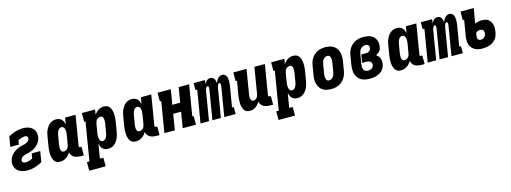

<svg xmlns="http://www.w3.org/2000/svg" viewBox="-10 -1381 6520 2449"><g transform="rotate(-15 3250.0 -156.5)"><path d="M197 8Q173 8 150.5 4Q128 0 107.5 -8.5Q87 -17 70 -31.5Q53 -46 42.5 -65.5Q32 -85 28.5 -108Q25 -131 29 -154Q32 -170 37.5 -184.5Q43 -199 51 -213Q59 -227 70 -239.5Q81 -252 94 -262.5Q107 -273 121 -281.5Q135 -290 149.5 -297Q164 -304 179.5 -308.5Q195 -313 210 -316.5Q225 -320 240.5 -323.5Q256 -327 270.5 -334Q285 -341 296.5 -353.5Q308 -366 311 -382Q312 -390 310 -398Q308 -406 302.5 -411.5Q297 -417 289 -419.5Q281 -422 272 -422Q261 -422 249.5 -419Q238 -416 226.5 -412Q215 -408 204 -403.5Q193 -399 182 -395L173 -339H60L82 -472Q127 -498 176.5 -513Q226 -528 275 -528Q298 -528 320.5 -524Q343 -520 363 -511Q383 -502 399 -487.5Q415 -473 424.5 -453.5Q434 -434 437 -411.5Q440 -389 436 -366Q434 -351 428.5 -336Q423 -321 414.5 -307Q406 -293 395 -281Q384 -269 372 -258Q360 -247 345.5 -238.5Q331 -230 316.5 -223.5Q302 -217 287 -212Q272 -207 256.5 -203.5Q241 -200 226 -196.5Q211 -193 196 -186Q181 -179 169 -166.5Q157 -154 155 -139Q153 -130 156 -121Q159 -112 166.5 -107Q174 -102 183 -100Q192 -98 201 -98Q224 -98 246.5 -105.5Q269 -113 291 -123L302 -189H415L392 -48Q346 -22 296 -7Q246 8 197 8Z M628 8Q609 8 592 2.5Q575 -3 562.5 -15Q550 -27 543 -43.5Q536 -60 531.5 -77Q527 -94 525.5 -112.5Q524 -131 525 -149.5Q526 -168 528 -187Q530 -206 533 -225L553 -345Q556 -366 561.5 -387Q567 -408 576.5 -428Q586 -448 599 -467Q612 -486 630.5 -500Q649 -514 670 -521Q691 -528 712 -528Q733 -528 752 -521.5Q771 -515 784.5 -501.5Q798 -488 805.5 -470.5Q813 -453 818 -434L832 -520H970L905 -126Q904 -122 904.5 -118Q905 -114 907.5 -111Q910 -108 913.5 -107Q917 -106 921 -106H938V8H902Q878 8 855.5 4Q833 0 813.5 -10.5Q794 -21 781 -39.5Q768 -58 765 -80Q755 -62 740.5 -45Q726 -28 707.5 -16Q689 -4 668.5 2Q648 8 628 8ZM704 -106Q717 -106 730.5 -112Q744 -118 753.5 -128.5Q763 -139 768 -152Q773 -165 775 -178L795 -298Q797 -310 798 -322.5Q799 -335 799 -346.5Q799 -358 797 -369.5Q795 -381 789.5 -391Q784 -401 774.5 -407.5Q765 -414 753 -414Q739 -414 726 -404.5Q713 -395 706 -381.5Q699 -368 694.5 -354Q690 -340 688 -326L668 -206Q666 -195 665.5 -184.5Q665 -174 664.5 -164Q664 -154 666 -144Q668 -134 672.5 -125Q677 -116 685.5 -111Q694 -106 704 -106Z M954 215V101H987L1071 -406H1053V-520H1228L1217 -454Q1228 -470 1242 -484.5Q1256 -499 1273 -509Q1290 -519 1308.5 -523.5Q1327 -528 1345 -528Q1364 -528 1381 -522.5Q1398 -517 1410.5 -505Q1423 -493 1430.5 -476.5Q1438 -460 1442 -443Q1446 -426 1447.5 -407.5Q1449 -389 1448.5 -370.5Q1448 -352 1446 -333Q1444 -314 1441 -295L1421 -175Q1417 -154 1411.5 -133Q1406 -112 1397 -92Q1388 -72 1374.5 -53Q1361 -34 1343 -20Q1325 -6 1303.5 1Q1282 8 1261 8Q1240 8 1221.5 1.5Q1203 -5 1189.5 -18.5Q1176 -32 1168.5 -49.5Q1161 -67 1156 -86L1125 101H1171V215ZM1220 -106Q1234 -106 1247 -115.5Q1260 -125 1267.5 -138.5Q1275 -152 1279.5 -166Q1284 -180 1286 -194L1306 -314Q1308 -325 1308.5 -335.5Q1309 -346 1309 -356Q1309 -366 1307.5 -376Q1306 -386 1301.5 -395Q1297 -404 1288 -409Q1279 -414 1269 -414Q1256 -414 1242.5 -408Q1229 -402 1220 -391.5Q1211 -381 1205.5 -368Q1200 -355 1198 -342L1178 -222Q1176 -210 1175 -197.5Q1174 -185 1174.5 -173.5Q1175 -162 1177 -150.5Q1179 -139 1184 -129Q1189 -119 1198.5 -112.5Q1208 -106 1220 -106Z M1628 8Q1609 8 1592 2.5Q1575 -3 1562.5 -15Q1550 -27 1543 -43.5Q1536 -60 1531.5 -77Q1527 -94 1525.5 -112.5Q1524 -131 1525 -149.5Q1526 -168 1528 -187Q1530 -206 1533 -225L1553 -345Q1556 -366 1561.5 -387Q1567 -408 1576.5 -428Q1586 -448 1599 -467Q1612 -486 1630.5 -500Q1649 -514 1670 -521Q1691 -528 1712 -528Q1733 -528 1752 -521.5Q1771 -515 1784.5 -501.5Q1798 -488 1805.5 -470.5Q1813 -453 1818 -434L1832 -520H1970L1905 -126Q1904 -122 1904.5 -118Q1905 -114 1907.5 -111Q1910 -108 1913.5 -107Q1917 -106 1921 -106H1938V8H1902Q1878 8 1855.5 4Q1833 0 1813.5 -10.5Q1794 -21 1781 -39.5Q1768 -58 1765 -80Q1755 -62 1740.5 -45Q1726 -28 1707.5 -16Q1689 -4 1668.5 2Q1648 8 1628 8ZM1704 -106Q1717 -106 1730.5 -112Q1744 -118 1753.5 -128.5Q1763 -139 1768 -152Q1773 -165 1775 -178L1795 -298Q1797 -310 1798 -322.5Q1799 -335 1799 -346.5Q1799 -358 1797 -369.5Q1795 -381 1789.5 -391Q1784 -401 1774.5 -407.5Q1765 -414 1753 -414Q1739 -414 1726 -404.5Q1713 -395 1706 -381.5Q1699 -368 1694.5 -354Q1690 -340 1688 -326L1668 -206Q1666 -195 1665.5 -184.5Q1665 -174 1664.5 -164Q1664 -154 1666 -144Q1668 -134 1672.5 -125Q1677 -116 1685.5 -111Q1694 -106 1704 -106Z M2004 0 2071 -406H2053V-520H2228L2195 -323H2299L2332 -520H2470L2403 -114H2421V0H2246L2280 -209H2176L2142 0Z M2481 0 2552 -428H2529V-520H2679L2670 -467Q2676 -479 2684 -490Q2692 -501 2702.5 -510Q2713 -519 2725 -523.5Q2737 -528 2750 -528Q2766 -528 2779.5 -520.5Q2793 -513 2800.5 -500.5Q2808 -488 2811.5 -473Q2815 -458 2816 -442Q2822 -458 2829.5 -472.5Q2837 -487 2849 -500Q2861 -513 2876 -520.5Q2891 -528 2907 -528Q2924 -528 2937.5 -519.5Q2951 -511 2958.5 -497.5Q2966 -484 2969.5 -468Q2973 -452 2973 -435.5Q2973 -419 2971.5 -402Q2970 -385 2968 -368L2922 -92H2945V0H2795L2859 -386Q2860 -394 2860.5 -401.5Q2861 -409 2860.5 -416Q2860 -423 2856.5 -429.5Q2853 -436 2845 -436Q2837 -436 2831.5 -428.5Q2826 -421 2823 -413Q2820 -405 2817.5 -397Q2815 -389 2813 -381Q2811 -373 2810 -365.5Q2809 -358 2808 -350L2750 0H2638L2702 -386Q2703 -394 2703.5 -401.5Q2704 -409 2703.5 -416Q2703 -423 2699.5 -429.5Q2696 -436 2688 -436Q2680 -436 2674.5 -428.5Q2669 -421 2666 -413Q2663 -405 2660.5 -397Q2658 -389 2656 -381Q2654 -373 2653 -365.5Q2652 -358 2651 -350L2593 0Z M3133 8Q3114 8 3097 2.5Q3080 -3 3068 -15.5Q3056 -28 3049.5 -44.5Q3043 -61 3038.5 -78Q3034 -95 3033.5 -113.5Q3033 -132 3033.5 -150.5Q3034 -169 3036 -187.5Q3038 -206 3041 -225L3071 -406H3053V-520H3228L3176 -206Q3174 -196 3173 -185.5Q3172 -175 3172 -164.5Q3172 -154 3173.5 -144.5Q3175 -135 3179 -126Q3183 -117 3191 -111.5Q3199 -106 3209 -106Q3222 -106 3234.5 -112.5Q3247 -119 3255.5 -129.5Q3264 -140 3268.5 -153Q3273 -166 3275 -178L3332 -520H3470L3405 -126Q3404 -122 3404.5 -118Q3405 -114 3407.5 -111Q3410 -108 3413.5 -107Q3417 -106 3421 -106H3438V8H3402Q3379 8 3356.5 4Q3334 0 3314.5 -10.5Q3295 -21 3282 -39Q3269 -57 3265 -80Q3255 -61 3241 -44.5Q3227 -28 3210 -16Q3193 -4 3173 2Q3153 8 3133 8Z M3454 215V101H3487L3571 -406H3553V-520H3728L3717 -454Q3728 -470 3742 -484.5Q3756 -499 3773 -509Q3790 -519 3808.5 -523.5Q3827 -528 3845 -528Q3864 -528 3881 -522.5Q3898 -517 3910.5 -505Q3923 -493 3930.5 -476.5Q3938 -460 3942 -443Q3946 -426 3947.5 -407.5Q3949 -389 3948.5 -370.5Q3948 -352 3946 -333Q3944 -314 3941 -295L3921 -175Q3917 -154 3911.5 -133Q3906 -112 3897 -92Q3888 -72 3874.5 -53Q3861 -34 3843 -20Q3825 -6 3803.5 1Q3782 8 3761 8Q3740 8 3721.5 1.5Q3703 -5 3689.5 -18.5Q3676 -32 3668.5 -49.5Q3661 -67 3656 -86L3625 101H3671V215ZM3720 -106Q3734 -106 3747 -115.5Q3760 -125 3767.5 -138.5Q3775 -152 3779.5 -166Q3784 -180 3786 -194L3806 -314Q3808 -325 3808.5 -335.5Q3809 -346 3809 -356Q3809 -366 3807.5 -376Q3806 -386 3801.5 -395Q3797 -404 3788 -409Q3779 -414 3769 -414Q3756 -414 3742.5 -408Q3729 -402 3720 -391.5Q3711 -381 3705.5 -368Q3700 -355 3698 -342L3678 -222Q3676 -210 3675 -197.5Q3674 -185 3674.5 -173.5Q3675 -162 3677 -150.5Q3679 -139 3684 -129Q3689 -119 3698.5 -112.5Q3708 -106 3720 -106Z M4207 8Q4177 8 4148.5 2Q4120 -4 4096.5 -19Q4073 -34 4057.5 -57Q4042 -80 4034.5 -107.5Q4027 -135 4027.5 -165Q4028 -195 4033 -225L4053 -345Q4057 -369 4065.5 -393.5Q4074 -418 4088.5 -440Q4103 -462 4123.5 -479.5Q4144 -497 4168 -508Q4192 -519 4217 -523.5Q4242 -528 4266 -528Q4296 -528 4324.5 -522Q4353 -516 4376.5 -501Q4400 -486 4416 -463Q4432 -440 4439 -412.5Q4446 -385 4446 -355Q4446 -325 4441 -295L4421 -175Q4417 -151 4408.5 -126.5Q4400 -102 4385 -80Q4370 -58 4350 -40.5Q4330 -23 4306 -12Q4282 -1 4256.5 3.5Q4231 8 4207 8ZM4208 -106Q4224 -106 4238.5 -114Q4253 -122 4263 -135.5Q4273 -149 4278 -164Q4283 -179 4286 -194L4306 -314Q4308 -325 4308.5 -335.5Q4309 -346 4308.5 -356.5Q4308 -367 4306 -377.5Q4304 -388 4299 -396.5Q4294 -405 4284.5 -409.5Q4275 -414 4265 -414Q4249 -414 4235 -406Q4221 -398 4210.5 -384.5Q4200 -371 4195 -356Q4190 -341 4188 -326L4168 -206Q4166 -195 4165.5 -184.5Q4165 -174 4165 -163.5Q4165 -153 4167.5 -142.5Q4170 -132 4175 -123.5Q4180 -115 4189 -110.5Q4198 -106 4208 -106Z M4717 8Q4686 8 4656.5 2.5Q4627 -3 4602.5 -17.5Q4578 -32 4561 -55Q4544 -78 4536 -105.5Q4528 -133 4528 -163.5Q4528 -194 4533 -225L4553 -345Q4557 -370 4565.5 -394.5Q4574 -419 4590 -441.5Q4606 -464 4627 -481.5Q4648 -499 4672.5 -509.5Q4697 -520 4722.5 -524Q4748 -528 4773 -528Q4798 -528 4822.5 -524Q4847 -520 4868.5 -510.5Q4890 -501 4906 -484.5Q4922 -468 4931.5 -447Q4941 -426 4943.5 -401.5Q4946 -377 4942 -352Q4940 -337 4934.5 -323Q4929 -309 4919 -297.5Q4909 -286 4896 -277.5Q4883 -269 4869 -263Q4884 -252 4896.5 -238Q4909 -224 4915.5 -206.5Q4922 -189 4923.5 -169.5Q4925 -150 4921 -130Q4918 -108 4908.5 -87Q4899 -66 4882.5 -49.5Q4866 -33 4845.5 -21.5Q4825 -10 4803.5 -3.5Q4782 3 4760 5.5Q4738 8 4717 8ZM4719 -98Q4731 -98 4743.5 -100.5Q4756 -103 4767 -109Q4778 -115 4785.5 -125.5Q4793 -136 4795 -148Q4798 -163 4794 -176Q4790 -189 4780 -197.5Q4770 -206 4756.5 -209.5Q4743 -213 4729 -213H4672L4690 -319H4747Q4758 -319 4769 -321Q4780 -323 4790.5 -329Q4801 -335 4808 -345.5Q4815 -356 4816 -367Q4818 -378 4816.5 -388.5Q4815 -399 4809 -407Q4803 -415 4793.5 -418.5Q4784 -422 4773 -422Q4756 -422 4738 -414.5Q4720 -407 4707 -393Q4694 -379 4688 -362Q4682 -345 4679 -327L4659 -207Q4657 -195 4656 -182Q4655 -169 4656.5 -157Q4658 -145 4662 -133.5Q4666 -122 4674 -113.5Q4682 -105 4694 -101.5Q4706 -98 4719 -98Z M5128 8Q5109 8 5092 2.5Q5075 -3 5062.5 -15Q5050 -27 5043 -43.5Q5036 -60 5031.5 -77Q5027 -94 5025.5 -112.5Q5024 -131 5025 -149.5Q5026 -168 5028 -187Q5030 -206 5033 -225L5053 -345Q5056 -366 5061.5 -387Q5067 -408 5076.5 -428Q5086 -448 5099 -467Q5112 -486 5130.5 -500Q5149 -514 5170 -521Q5191 -528 5212 -528Q5233 -528 5252 -521.5Q5271 -515 5284.5 -501.5Q5298 -488 5305.5 -470.5Q5313 -453 5318 -434L5332 -520H5470L5405 -126Q5404 -122 5404.5 -118Q5405 -114 5407.5 -111Q5410 -108 5413.5 -107Q5417 -106 5421 -106H5438V8H5402Q5378 8 5355.5 4Q5333 0 5313.5 -10.5Q5294 -21 5281 -39.5Q5268 -58 5265 -80Q5255 -62 5240.5 -45Q5226 -28 5207.5 -16Q5189 -4 5168.5 2Q5148 8 5128 8ZM5204 -106Q5217 -106 5230.5 -112Q5244 -118 5253.5 -128.5Q5263 -139 5268 -152Q5273 -165 5275 -178L5295 -298Q5297 -310 5298 -322.5Q5299 -335 5299 -346.5Q5299 -358 5297 -369.5Q5295 -381 5289.5 -391Q5284 -401 5274.5 -407.5Q5265 -414 5253 -414Q5239 -414 5226 -404.5Q5213 -395 5206 -381.5Q5199 -368 5194.5 -354Q5190 -340 5188 -326L5168 -206Q5166 -195 5165.5 -184.5Q5165 -174 5164.5 -164Q5164 -154 5166 -144Q5168 -134 5172.5 -125Q5177 -116 5185.5 -111Q5194 -106 5204 -106Z M5481 0 5552 -428H5529V-520H5679L5670 -467Q5676 -479 5684 -490Q5692 -501 5702.5 -510Q5713 -519 5725 -523.5Q5737 -528 5750 -528Q5766 -528 5779.5 -520.5Q5793 -513 5800.5 -500.5Q5808 -488 5811.5 -473Q5815 -458 5816 -442Q5822 -458 5829.5 -472.5Q5837 -487 5849 -500Q5861 -513 5876 -520.5Q5891 -528 5907 -528Q5924 -528 5937.5 -519.5Q5951 -511 5958.5 -497.5Q5966 -484 5969.5 -468Q5973 -452 5973 -435.5Q5973 -419 5971.5 -402Q5970 -385 5968 -368L5922 -92H5945V0H5795L5859 -386Q5860 -394 5860.5 -401.5Q5861 -409 5860.5 -416Q5860 -423 5856.5 -429.5Q5853 -436 5845 -436Q5837 -436 5831.5 -428.5Q5826 -421 5823 -413Q5820 -405 5817.5 -397Q5815 -389 5813 -381Q5811 -373 5810 -365.5Q5809 -358 5808 -350L5750 0H5638L5702 -386Q5703 -394 5703.5 -401.5Q5704 -409 5703.5 -416Q5703 -423 5699.5 -429.5Q5696 -436 5688 -436Q5680 -436 5674.5 -428.5Q5669 -421 5666 -413Q5663 -405 5660.5 -397Q5658 -389 5656 -381Q5654 -373 5653 -365.5Q5652 -358 5651 -350L5593 0Z M6208 8Q6181 8 6154.5 3.5Q6128 -1 6105.5 -13.5Q6083 -26 6066 -45.5Q6049 -65 6041 -89.5Q6033 -114 6032.5 -141.5Q6032 -169 6036 -196L6071 -406H6053V-520H6228L6195 -324Q6217 -334 6240 -338.5Q6263 -343 6285 -343Q6309 -343 6332 -338Q6355 -333 6372 -319.5Q6389 -306 6400.5 -287Q6412 -268 6417 -246Q6422 -224 6421.5 -200.5Q6421 -177 6417 -153Q6413 -130 6405 -107Q6397 -84 6381.5 -64.5Q6366 -45 6345 -30.5Q6324 -16 6301.5 -7.5Q6279 1 6255 4.5Q6231 8 6208 8ZM6210 -106Q6222 -106 6235 -110Q6248 -114 6257.5 -122.5Q6267 -131 6273.5 -143.5Q6280 -156 6282 -168Q6284 -180 6282 -192Q6280 -204 6273.5 -213Q6267 -222 6256.5 -225.5Q6246 -229 6234 -229Q6225 -229 6216 -227.5Q6207 -226 6198.5 -222.5Q6190 -219 6183 -212Q6176 -205 6174 -196L6171 -177Q6169 -165 6169 -152.5Q6169 -140 6173 -129Q6177 -118 6187 -112Q6197 -106 6210 -106Z"/></g></svg>

Font: Iosevka Curly Slab Heavy
Style: Italic
Weight: 900
Italic angle: -9°
Monospace: yes
Designer: Belleve Invis
Foundry: Belleve Invis
Version: Version 22.1.2; ttfautohint (v1.8.4)